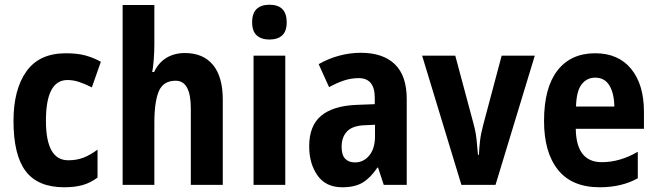

<svg xmlns="http://www.w3.org/2000/svg" viewBox="-20 -781 2774 811"><path d="M251 10Q140 10 88.5 -58Q37 -126 37 -270Q37 -403 91.5 -479.5Q146 -556 258 -556Q309 -556 343.5 -546Q378 -536 406 -520L368 -412Q338 -427 313.5 -435Q289 -443 265 -443Q174 -443 174 -271Q174 -104 268 -104Q304 -104 332.5 -115Q361 -126 392 -149V-31Q361 -8 328 1Q295 10 251 10Z M632 -594Q632 -564 629.5 -530.5Q627 -497 623 -477H631Q650 -517 683.5 -537Q717 -557 761 -557Q838 -557 879.5 -507Q921 -457 921 -360V0H786V-323Q786 -440 722 -440Q670 -440 651 -396Q632 -352 632 -262V0H498V-760H632Z M1118 -761Q1191 -761 1191 -687Q1191 -649 1172 -631.5Q1153 -614 1118 -614Q1084 -614 1064.5 -631.5Q1045 -649 1045 -687Q1045 -725 1064 -743Q1083 -761 1118 -761ZM1185 -546V0H1051V-546Z M1504 -558Q1598 -558 1648 -509.5Q1698 -461 1698 -363V0H1601L1577 -73H1574Q1546 -31 1513 -10.5Q1480 10 1426 10Q1356 10 1321 -40Q1286 -90 1286 -163Q1286 -250 1336.5 -292Q1387 -334 1485 -338L1563 -341V-368Q1563 -451 1495 -451Q1464 -451 1434.5 -441.5Q1405 -432 1370 -413L1326 -510Q1366 -533 1411.5 -545.5Q1457 -558 1504 -558ZM1520 -252Q1469 -250 1446 -226Q1423 -202 1423 -161Q1423 -126 1438 -110.5Q1453 -95 1479 -95Q1516 -95 1540 -124.5Q1564 -154 1564 -205V-254Z M1929 0 1763 -546H1903L1980 -259Q1990 -222 1993 -191Q1996 -160 1999 -127H2003Q2004 -154 2007.5 -185Q2011 -216 2021 -253L2099 -546H2239L2073 0Z M2494 -556Q2592 -556 2646 -490Q2700 -424 2700 -309V-237H2412Q2414 -96 2522 -96Q2599 -96 2674 -140V-28Q2606 10 2513 10Q2396 10 2337 -63.5Q2278 -137 2278 -270Q2278 -410 2334.5 -483Q2391 -556 2494 -556ZM2494 -453Q2459 -453 2437 -425Q2415 -397 2413 -331H2575Q2574 -387 2554 -420Q2534 -453 2494 -453Z"/></svg>

Font: Noto Sans Gurmukhi UI Condensed
Style: Bold
Weight: 700
Width: 3
Designer: Jelle Bosma - Monotype Design Team
Foundry: Monotype Imaging Inc.
Version: Version 2.004; ttfautohint (v1.8.4.7-5d5b)